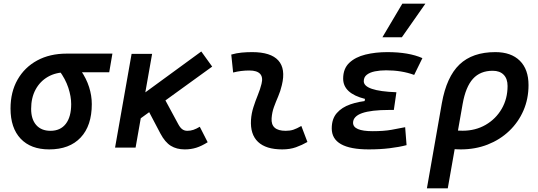

<svg xmlns="http://www.w3.org/2000/svg" viewBox="-20 -815 2970 1060"><path d="M251.5 9.8Q149.9 9.8 94 -49.3Q38.1 -108.4 38.1 -215.8Q38.1 -307.1 76.9 -375.2Q115.7 -443.4 185.3 -481.2Q254.9 -519 348.1 -519H600.6L583 -416H346.7Q288.1 -416 244.4 -390.9Q200.7 -365.7 176.3 -320.3Q151.9 -274.9 151.9 -213.9Q151.9 -156.7 179.9 -124.8Q208 -92.8 258.8 -92.8Q313.5 -92.8 343.3 -131.3Q373 -169.9 373 -240.2Q373 -282.2 357.2 -330.6Q341.3 -378.9 306.6 -425.8H426.3Q457 -381.3 471.9 -334.2Q486.8 -287.1 486.8 -240.2Q486.8 -121.1 425.3 -55.7Q363.8 9.8 251.5 9.8Z M720.7 -135.7 667.5 -221.2 1091.3 -530.8 1151.4 -447.3ZM615.2 0 706.5 -517.6H819.8L728.5 0ZM1000 9.8Q955.1 9.8 923.1 -10Q891.1 -29.8 865.7 -77.6L781.2 -238.3L887.7 -271L963.4 -130.9Q974.1 -110.4 986.1 -101.6Q998 -92.8 1014.2 -92.8Q1031.2 -92.8 1047.4 -98.1Q1063.5 -103.5 1083 -115.2L1126.5 -29.8Q1093.3 -8.8 1063.7 0.5Q1034.2 9.8 1000 9.8Z M1643.6 -119.6 1677.2 -31.2Q1647.5 -14.2 1614.3 -2.2Q1581.1 9.8 1538.1 9.8Q1448.2 9.8 1404.5 -31.7Q1360.8 -73.2 1365.7 -153.3Q1368.2 -189.5 1379.2 -223.6Q1390.1 -257.8 1403.3 -290Q1416.5 -322.3 1423.8 -352.1Q1433.1 -388.7 1416 -407.2Q1398.9 -425.8 1356.4 -425.8Q1310.1 -425.8 1267.1 -414.6L1256.8 -513.7Q1285.6 -522 1314.5 -524.7Q1343.3 -527.3 1372.1 -527.3Q1475.1 -527.3 1516.6 -481.2Q1558.1 -435.1 1536.1 -345.2Q1528.3 -311.5 1515.6 -282.2Q1502.9 -252.9 1492.4 -224.1Q1481.9 -195.3 1479.5 -162.1Q1474.6 -92.8 1557.1 -92.8Q1581.5 -92.8 1599.9 -98.9Q1618.2 -105 1643.6 -119.6Z M2016.1 9.8Q1811.5 9.8 1811.5 -106Q1811.5 -158.7 1839.4 -190.7Q1867.2 -222.7 1914.6 -239Q1961.9 -255.4 2020.5 -259.8L2168.5 -305.7L2154.3 -208H2128.9Q2078.6 -208 2041.3 -203.6Q2003.9 -199.2 1979 -190.4Q1954.1 -181.6 1941.7 -168.2Q1929.2 -154.8 1929.2 -137.2Q1929.2 -90.8 2037.6 -90.8Q2099.1 -90.8 2141.4 -98.4Q2183.6 -106 2216.8 -112.8L2224.6 -13.7Q2183.1 -2.9 2130.6 3.4Q2078.1 9.8 2016.1 9.8ZM1984.9 -211.9 1995.1 -269Q1874.5 -299.3 1874.5 -380.9Q1874.5 -436 1908.2 -468Q1941.9 -500 1997.6 -513.7Q2053.2 -527.3 2118.7 -527.3Q2236.8 -527.3 2312 -494.1L2266.6 -401.4Q2197.3 -426.8 2111.8 -426.8Q2078.1 -426.8 2050 -421.1Q2022 -415.5 2005.1 -402.3Q1988.3 -389.2 1988.3 -366.7Q1988.3 -339.8 2033 -324.5Q2077.6 -309.1 2168.5 -305.7L2154.3 -208ZM2091.3 -609.4 2201.2 -794.9H2328.6L2198.7 -609.4Z M2714.8 -527.3Q2801.8 -527.3 2849.9 -479.7Q2897.9 -432.1 2897.9 -345.2Q2897.9 -269.5 2869.9 -204.8Q2841.8 -140.1 2791 -91.8Q2740.2 -43.5 2672.1 -16.8Q2604 9.8 2523.4 9.8Q2499 9.8 2474.9 7.1Q2450.7 4.4 2426.3 -0.5L2445.3 -105.5Q2472.2 -93.3 2534.2 -93.3Q2605 -93.3 2661.1 -125.7Q2717.3 -158.2 2749.8 -214.1Q2782.2 -270 2782.2 -340.3Q2782.2 -380.4 2760.7 -402.3Q2739.3 -424.3 2700.2 -424.3Q2631.3 -424.3 2591.1 -379.9Q2550.8 -335.4 2534.2 -241.2L2452.1 224.6H2336.9L2419.4 -245.6Q2445.3 -390.6 2516.8 -459Q2588.4 -527.3 2714.8 -527.3Z"/></svg>

Font: Cascadia Mono Medium
Style: Italic
Weight: 500
Italic angle: -10°
Monospace: yes
Designer: Aaron Bell
Foundry: Saja Typeworks
Version: Version 2407.024